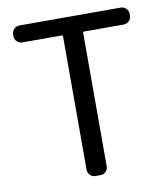

<svg xmlns="http://www.w3.org/2000/svg" viewBox="-82 -803 764 872"><g transform="rotate(-10 299.5 -366.5)"><path d="M288.1 0Q273.4 0 263.2 -10.3Q252.9 -20.5 252.9 -35.2V-650.4Q252.9 -655.3 249 -655.3H65.4Q51.8 -655.3 41.5 -665.5Q31.2 -675.8 31.2 -689.5V-698.2Q31.2 -712.9 41.5 -723.1Q51.8 -733.4 65.4 -733.4H533.2Q547.9 -733.4 558.1 -723.1Q568.4 -712.9 568.4 -698.2V-689.5Q568.4 -675.8 558.1 -665.5Q547.9 -655.3 533.2 -655.3H350.6Q345.7 -655.3 345.7 -650.4V-35.2Q345.7 -20.5 335.9 -10.3Q326.2 0 311.5 0Z"/></g></svg>

Font: Gen Jyuu GothicL Regular
Style: Regular
Weight: 400
Designer: [Source Han Sans]
Ryoko NISHIZUKA  (kana & ideographs); Paul D. Hunt (Latin, Greek & Cyrillic); Wenlong ZHANG  (bopomofo
Version: Version 1.002.20150607